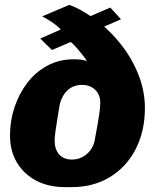

<svg xmlns="http://www.w3.org/2000/svg" viewBox="-20 -757 648 787"><path d="M247 10Q179 10 128.5 -16.5Q78 -43 49.5 -90.5Q21 -138 21 -202Q21 -262 39.5 -317.5Q58 -373 92 -417.5Q126 -462 174.5 -488Q223 -514 282 -514Q298 -514 312 -512.5Q326 -511 336 -506Q331 -516 319.5 -530.5Q308 -545 295 -560Q282 -575 270 -585L193 -552L145 -599L229 -636Q213 -653 192.5 -666.5Q172 -680 153 -690L264 -737Q287 -729 308.5 -717Q330 -705 351 -691L432 -726L476 -678L407 -648Q457 -604 494.5 -550Q532 -496 553 -436Q574 -376 574 -314Q574 -220 536.5 -146.5Q499 -73 431 -31.5Q363 10 274 10ZM275 -103Q309 -103 335 -125Q361 -147 368 -181Q381 -250 386 -283.5Q391 -317 391 -335Q391 -369 370 -389Q349 -409 317 -409Q279 -409 255 -385Q231 -361 224 -324Q220 -300 215.5 -272.5Q211 -245 207.5 -220Q204 -195 204 -181Q204 -145 222.5 -124Q241 -103 275 -103Z"/></svg>

Font: Chivo Medium ExtraBold
Style: Italic
Weight: 800
Italic angle: -8.05°
Version: Version 2.002